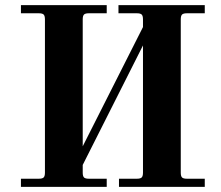

<svg xmlns="http://www.w3.org/2000/svg" viewBox="-20 -732 864 752"><path d="M62 0V-32H132Q146 -32 151 -37Q156 -42 156 -56V-656Q156 -670 151 -675Q146 -680 132 -680H62V-712H398V-680H328Q314 -680 309 -675Q304 -670 304 -656V-159L540 -626V-656Q540 -670 535 -675Q530 -680 516 -680H444V-712H782V-680H712Q698 -680 693 -675Q688 -670 688 -656V-56Q688 -42 693 -37Q698 -32 712 -32H782V0H446V-32H516Q530 -32 535 -37Q540 -42 540 -56V-554L304 -86V-56Q304 -42 309 -37Q314 -32 328 -32H398V0Z"/></svg>

Font: Old Standard TT
Style: Bold
Weight: 700
Designer: Alexey Kryukov <alexios@thessalonica.org.ru>
Version: Version 2.2